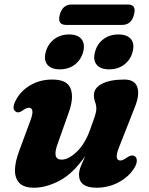

<svg xmlns="http://www.w3.org/2000/svg" viewBox="-20 -842 680 875"><path d="M593.5 -130.5Q603 -125 603.5 -110.8Q604 -96.5 593 -78Q568.5 -37 521.8 -11.8Q475 13.5 420 13.5Q340 13.5 340 -46Q340 -63.5 348.5 -84.8Q357 -106 368.5 -131Q313 -51 251.8 -18.8Q190.5 13.5 135 13.5Q89 13.5 68.2 -8.2Q47.5 -30 48.2 -67.8Q49 -105.5 67.5 -154.5L118 -291Q130 -323 127.5 -337Q125 -351 112 -351Q100.5 -351 83 -338.5Q64.5 -324.5 51.5 -333.5Q31.5 -346.5 52.5 -386Q74.5 -428 118.5 -453.8Q162.5 -479.5 218.5 -479.5Q286.5 -479.5 302 -438Q317.5 -396.5 293.5 -330L243 -187.5Q216 -114.5 260.5 -114.5Q292.5 -114.5 330.2 -150.8Q368 -187 391 -252Q405.5 -291 412.2 -312Q419 -333 419 -347Q419 -362.5 413.5 -376.8Q408 -391 408 -409Q408 -441 444.8 -460.2Q481.5 -479.5 546.5 -479.5Q594.5 -479.5 606 -444Q617.5 -408.5 593 -350L524.5 -176Q509.5 -139 512.2 -124.8Q515 -110.5 528.5 -110.5Q539.5 -110.5 559 -124.5Q580 -138.5 593.5 -130.5ZM252.5 -526Q213.5 -526 196 -547.2Q178.5 -568.5 188.5 -605Q198.5 -642 227 -663.5Q255.5 -685 295 -685Q334.5 -685 351.5 -663.5Q368.5 -642 359 -605Q349 -569 320.8 -547.5Q292.5 -526 252.5 -526ZM477 -526Q438 -526 420.5 -547.2Q403 -568.5 413 -605Q422.5 -642 451.2 -663.5Q480 -685 519.5 -685Q559.5 -685 577 -663.5Q594.5 -642 584 -605Q574.5 -569 546 -547.5Q517.5 -526 477 -526ZM252.5 -775Q265 -821.5 307 -821.5H562Q603.5 -821.5 590.5 -775Q578.5 -728.5 537 -728.5H281.5Q240 -728.5 252.5 -775Z"/></svg>

Font: Fraunces 9pt S050
Style: Bold Italic
Weight: 700
Italic angle: -16°
Version: Version 1.000; ttfautohint (v1.8.3)